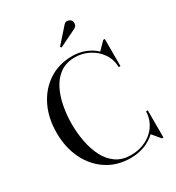

<svg xmlns="http://www.w3.org/2000/svg" viewBox="-227 -1110 1150 1256"><g transform="rotate(-30 348.0 -482.5)"><path d="M389.5 10Q288 10 211.5 -40Q135 -90 92.5 -177Q50 -264 50 -375Q50 -486.5 92.5 -573.2Q135 -660 211.5 -710Q288 -760 389.5 -760Q439.5 -760 484.8 -742.5Q530 -725 563 -693.5L618.5 -750H630V-545H617Q615.5 -604.5 584.2 -649.2Q553 -694 504 -719Q455 -744 399.5 -744Q334.5 -744 289.2 -712.5Q244 -681 216.8 -627.8Q189.5 -574.5 177 -508.8Q164.5 -443 164.5 -375Q164.5 -307 177 -241.2Q189.5 -175.5 216.8 -122.2Q244 -69 289.2 -37.5Q334.5 -6 399.5 -6Q450 -6 491.2 -21.5Q532.5 -37 562.8 -64.5Q593 -92 609.5 -128Q626 -164 627 -205H640V0H628.5L578 -60.5Q544.5 -28 496 -9Q447.5 10 389.5 10ZM358 -843 350.5 -851.5 449.5 -963Q459 -974 470.2 -975Q481.5 -976 491.2 -971Q501 -966 505.5 -957.5Q510.5 -949.5 510 -939.5Q509.5 -929.5 505 -921.2Q500.5 -913 492 -908.5Z"/></g></svg>

Font: Bodoni Moda 18pt
Style: Regular
Weight: 400
Designer: Owen Earl
Foundry: indestructible type
Version: Version 2.005